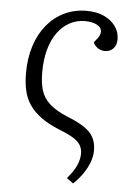

<svg xmlns="http://www.w3.org/2000/svg" viewBox="-54 -561 579 835"><g transform="rotate(5 236.0 -143.5)"><path d="M297 233 268 212Q296 180 308 153Q320 126 320 101Q320 80 310.5 64Q301 48 278.5 34Q256 20 217 5Q168 -15 136 -38.5Q104 -62 85 -90Q66 -118 58.5 -152.5Q51 -187 51 -227Q51 -293 68.5 -347Q86 -401 118 -439.5Q150 -478 194 -499Q238 -520 290 -520Q335 -520 367 -505Q399 -490 417 -465Q435 -440 435 -408Q435 -383 421 -368Q407 -353 384 -353Q367 -353 353.5 -362Q340 -371 333 -386L348 -405Q354 -413 357 -420.5Q360 -428 360 -434Q360 -453 340 -464Q320 -475 287 -475Q251 -475 220.5 -458.5Q190 -442 167.5 -411Q145 -380 133 -336Q121 -292 121 -236Q121 -193 130.5 -160Q140 -127 167.5 -101.5Q195 -76 245 -55Q291 -37 319.5 -18.5Q348 0 361.5 24Q375 48 375 83Q375 107 365.5 133Q356 159 338.5 184.5Q321 210 297 233Z"/></g></svg>

Font: Literata 18pt Light
Style: Italic
Weight: 300
Italic angle: -2°
Designer: Latin by Veronika Burian and Jose Scaglione. Greek by Irene Vlachou. Cyrillic by Vera Evstafieva
Foundry: TypeTogether
Version: Version 3.103;gftools[0.9.29]